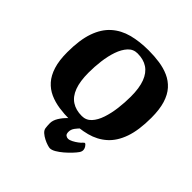

<svg xmlns="http://www.w3.org/2000/svg" viewBox="-229 -820 1218 1218"><g transform="rotate(45 380.0 -210.5)"><path d="M369.5 13Q318.1 13 271 6.1Q223.9 -0.9 184.3 -18.7Q144.8 -36.5 115.8 -69.1Q86.7 -101.7 70.4 -153.1Q54.2 -204.5 54.2 -278.9Q54.2 -389.4 79.6 -461.4Q105 -533.5 152.2 -575.4Q199.4 -617.4 264.9 -634.7Q330.5 -652 411.5 -652Q462.9 -652 509.6 -645.2Q556.3 -638.4 595.8 -620.8Q635.4 -603.2 664.8 -570.8Q694.2 -538.3 710.1 -486.9Q726 -435.5 726 -361.1Q726 -250.6 700.6 -178.2Q675.2 -105.8 628 -63.7Q580.8 -21.6 515.3 -4.3Q449.7 13 369.5 13ZM405.2 -57.2Q443.8 -57.2 469.4 -84.8Q495 -112.3 510.2 -157.9Q525.5 -203.6 532.2 -257.7Q538.9 -311.8 538.9 -364.1Q538.9 -441.1 520.2 -490.7Q501.5 -540.2 465.2 -564.4Q429 -588.6 375 -588.6Q337.2 -588.6 311.6 -560.7Q286 -532.7 270.3 -487.5Q254.7 -442.2 248 -388.6Q241.3 -335 241.3 -282.7Q241.3 -205.2 260 -155.1Q278.7 -105.1 315.5 -81.2Q352.2 -57.2 405.2 -57.2ZM406.5 230.9Q400.3 230.9 383.7 225.9Q367.1 220.9 348.2 211.2Q329.2 201.5 314.8 188.9Q300.4 176.2 297.6 160.9Q296.4 151.3 295.5 140.8Q294.6 130.3 294.6 117.9Q294.6 92.8 311.1 65.4Q327.7 38 352.6 14.4Q377.5 -9.3 404.4 -24.9Q431.2 -40.6 451.8 -42.1Q485.4 -46.1 492.1 -41.9Q498.7 -37.8 488.4 -27.1Q478 -16.3 461.2 -1Q444.4 14.4 430.5 33.3Q416.6 52.1 416.6 73.1Q416.6 93.4 426.1 100Q435.7 106.6 445.4 106.6Q458.4 106.6 475.8 97.6Q493.3 88.6 508.6 77Q524 65.4 528.7 58.9Q533.8 53.9 536 51.9Q538.3 49.9 541 49.9Q547.8 49.9 556.7 63.2Q565.6 76.4 565.6 90.2Q565.6 102.5 556.6 115.3Q547.6 128.3 529.3 147.9Q511 167.4 488.8 186.5Q466.6 205.5 445 218.2Q423.3 230.9 406.5 230.9Z"/></g></svg>

Font: Briem Hand Thin
Style: Regular
Weight: 100
Designer: Gunnlaugur SE Briem, Eben Sorkin
Foundry: Sorkin Type Co.
Version: Version 1.003